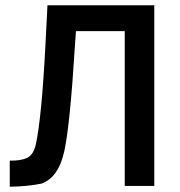

<svg xmlns="http://www.w3.org/2000/svg" viewBox="-20 -705 683 728"><path d="M453 0V-587H268L264 -531Q246 -237 224.5 -135Q203 -33 138 -9Q86 2 17 3V-96Q59 -95 83 -106.5Q107 -118 116 -158Q138 -261 152 -529L160 -685H565V0Z"/></svg>

Font: Titillium Web[RUS by Daymarius]
Style: Regular
Weight: 600
Designer: Cyrillization by Daymarius
Foundry: Cyrillization by Daymarius
Version: Version 1.002 September 11, 2018